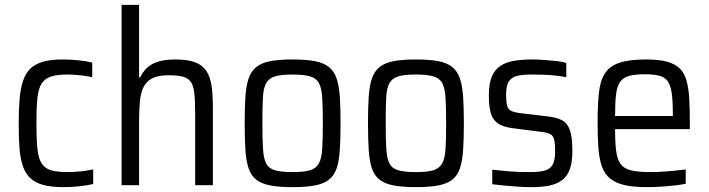

<svg xmlns="http://www.w3.org/2000/svg" viewBox="-20 -763 2919 791"><path d="M241 8Q190 8 156.5 -1.5Q123 -11 103 -31Q83 -51 73 -82Q63 -113 60 -156Q57 -199 57 -255Q57 -314 61 -358Q65 -402 76 -433Q87 -464 107.5 -482.5Q128 -501 160 -509.5Q192 -518 239 -518Q269 -518 303.5 -514.5Q338 -511 360 -505V-445Q338 -450 309.5 -453Q281 -456 256 -456Q215 -456 189.5 -447.5Q164 -439 151 -418Q138 -397 134 -357.5Q130 -318 130 -255Q130 -191 134 -151Q138 -111 151.5 -90Q165 -69 190.5 -61.5Q216 -54 258 -54Q284 -54 312.5 -57Q341 -60 364 -65V-5Q340 1 306.5 4.5Q273 8 241 8Z M481 0V-743H553V-445H558Q568 -467 585.5 -483.5Q603 -500 631.5 -509Q660 -518 703 -518Q753 -518 783.5 -506.5Q814 -495 830 -471Q846 -447 851.5 -410Q857 -373 857 -321V0H784V-297Q784 -349 780.5 -380Q777 -411 765.5 -426.5Q754 -442 732 -447.5Q710 -453 674 -453Q630 -453 605.5 -439.5Q581 -426 570 -401.5Q559 -377 556 -342.5Q553 -308 553 -264V0Z M1186 8Q1130 8 1093.5 1Q1057 -6 1035.5 -23Q1014 -40 1004 -70Q994 -100 991 -145.5Q988 -191 988 -255Q988 -319 991 -364Q994 -409 1004 -439Q1014 -469 1035.5 -486.5Q1057 -504 1093.5 -511Q1130 -518 1186 -518Q1241 -518 1277.5 -511Q1314 -504 1335.5 -486.5Q1357 -469 1367 -439Q1377 -409 1380 -364Q1383 -319 1383 -255Q1383 -191 1380 -145.5Q1377 -100 1367 -70Q1357 -40 1335.5 -23Q1314 -6 1277.5 1Q1241 8 1186 8ZM1185 -54Q1232 -54 1257 -61.5Q1282 -69 1293.5 -89.5Q1305 -110 1307.5 -150Q1310 -190 1310 -255Q1310 -320 1307.5 -360Q1305 -400 1294 -420.5Q1283 -441 1257 -448.5Q1231 -456 1185 -456Q1139 -456 1113.5 -448.5Q1088 -441 1076.5 -420.5Q1065 -400 1063 -360Q1061 -320 1061 -255Q1061 -190 1063.5 -150Q1066 -110 1076.5 -89.5Q1087 -69 1113 -61.5Q1139 -54 1185 -54Z M1694 8Q1638 8 1601.5 1Q1565 -6 1543.5 -23Q1522 -40 1512 -70Q1502 -100 1499 -145.5Q1496 -191 1496 -255Q1496 -319 1499 -364Q1502 -409 1512 -439Q1522 -469 1543.5 -486.5Q1565 -504 1601.5 -511Q1638 -518 1694 -518Q1749 -518 1785.5 -511Q1822 -504 1843.5 -486.5Q1865 -469 1875 -439Q1885 -409 1888 -364Q1891 -319 1891 -255Q1891 -191 1888 -145.5Q1885 -100 1875 -70Q1865 -40 1843.5 -23Q1822 -6 1785.5 1Q1749 8 1694 8ZM1693 -54Q1740 -54 1765 -61.5Q1790 -69 1801.5 -89.5Q1813 -110 1815.5 -150Q1818 -190 1818 -255Q1818 -320 1815.5 -360Q1813 -400 1802 -420.5Q1791 -441 1765 -448.5Q1739 -456 1693 -456Q1647 -456 1621.5 -448.5Q1596 -441 1584.5 -420.5Q1573 -400 1571 -360Q1569 -320 1569 -255Q1569 -190 1571.5 -150Q1574 -110 1584.5 -89.5Q1595 -69 1621 -61.5Q1647 -54 1693 -54Z M2168 8Q2143 8 2114 6Q2085 4 2057.5 1.5Q2030 -1 2008 -4V-64Q2028 -62 2047 -60Q2066 -58 2085.5 -56.5Q2105 -55 2124.5 -54.5Q2144 -54 2165 -54Q2209 -54 2230.5 -62.5Q2252 -71 2259.5 -90Q2267 -109 2267 -139Q2267 -172 2263 -188Q2259 -204 2247 -210.5Q2235 -217 2208 -220L2091 -235Q2053 -240 2031.5 -254.5Q2010 -269 2002 -297Q1994 -325 1994 -369Q1994 -418 2006 -447Q2018 -476 2041.5 -491.5Q2065 -507 2098 -512.5Q2131 -518 2173 -518Q2196 -518 2222 -516Q2248 -514 2272 -511.5Q2296 -509 2313 -504V-445Q2292 -449 2269.5 -451.5Q2247 -454 2222.5 -455Q2198 -456 2171 -456Q2137 -456 2113 -451Q2089 -446 2077 -428.5Q2065 -411 2065 -373Q2065 -344 2069 -328.5Q2073 -313 2085.5 -306.5Q2098 -300 2122 -297L2239 -283Q2275 -279 2296.5 -267Q2318 -255 2328 -226.5Q2338 -198 2338 -141Q2338 -96 2328 -67Q2318 -38 2296.5 -21.5Q2275 -5 2243.5 1.5Q2212 8 2168 8Z M2645 8Q2590 8 2553 -0.5Q2516 -9 2493.5 -27.5Q2471 -46 2460 -76.5Q2449 -107 2445.5 -151Q2442 -195 2442 -254Q2442 -327 2447 -377.5Q2452 -428 2471 -459Q2490 -490 2530.5 -504Q2571 -518 2641 -518Q2694 -518 2727.5 -509Q2761 -500 2780 -481.5Q2799 -463 2808 -432Q2817 -401 2819.5 -357Q2822 -313 2822 -255V-231H2514Q2514 -176 2518.5 -141Q2523 -106 2537 -87Q2551 -68 2580.5 -61Q2610 -54 2660 -54Q2682 -54 2707 -55.5Q2732 -57 2757.5 -59.5Q2783 -62 2805 -65V-6Q2787 -2 2760 1Q2733 4 2703 6Q2673 8 2645 8ZM2752 -266V-294Q2752 -349 2747 -381.5Q2742 -414 2729.5 -430Q2717 -446 2694.5 -451.5Q2672 -457 2639 -457Q2597 -457 2572.5 -450.5Q2548 -444 2535 -426Q2522 -408 2518 -374Q2514 -340 2514 -285H2771Z"/></svg>

Font: Saira SemiCondensed
Style: Regular
Weight: 400
Width: 4
Designer: Hector Gatti with collaboration of the Omnibus-Type team
Foundry: Omnibus-Type
Version: Version 1.101